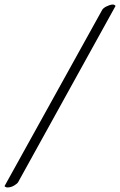

<svg xmlns="http://www.w3.org/2000/svg" viewBox="-52 -790 528 844"><path d="M456 -764Q454 -766 451.5 -768Q449 -770 444 -770Q437 -770 430 -767.5Q423 -765 416.5 -762Q410 -759 405 -755Q400 -751 398 -748L-32 28Q-32 29 -30.5 30Q-29 31 -27 32Q-25 33 -23.5 33.5Q-22 34 -20 34Q-3 34 11 25Q25 16 27 12Z"/></svg>

Font: Vermiglione
Style: Italic
Weight: 400
Italic angle: -11°
Version: Version 1.105